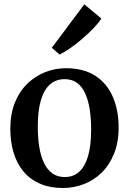

<svg xmlns="http://www.w3.org/2000/svg" viewBox="-20 -882 612 912"><path d="M29 -270.5Q29 -341 50.8 -394.8Q72.5 -448.5 110.2 -484.8Q148 -521 195 -539.5Q242 -558 293 -558Q377.5 -558 433 -521.8Q488.5 -485.5 516 -422Q543.5 -358.5 543.5 -276.5Q543.5 -205.5 521.5 -151.5Q499.5 -97.5 462.2 -61.2Q425 -25 377.5 -7Q330 11 279.5 11Q216.5 11 169.2 -9.8Q122 -30.5 91 -68Q60 -105.5 44.5 -157.2Q29 -209 29 -270.5ZM287.5 -41Q328 -41 355.8 -65.8Q383.5 -90.5 398.2 -140.5Q413 -190.5 413 -266.5Q413 -318 406.2 -361.8Q399.5 -405.5 384.8 -438Q370 -470.5 346 -488.2Q322 -506 287 -506Q246.5 -506 218 -481.5Q189.5 -457 174.5 -407Q159.5 -357 159.5 -280.5Q159.5 -228 166.5 -184.2Q173.5 -140.5 188.8 -108.5Q204 -76.5 228.2 -58.8Q252.5 -41 287.5 -41ZM262.5 -623.5 226 -655 380.5 -861.5 461.5 -794Q449.5 -774.5 425.2 -749Q401 -723.5 371.2 -698Q341.5 -672.5 313 -652.8Q284.5 -633 264 -623.5Z"/></svg>

Font: Merriweather 48pt SemiBold
Style: Regular
Weight: 600
Version: Version 2.100